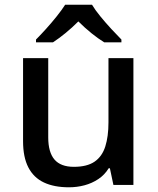

<svg xmlns="http://www.w3.org/2000/svg" viewBox="-20 -786 670 816"><path d="M547 -539V0H462L447 -71H442Q425 -43 398 -25Q371 -7 339 1.5Q307 10 273 10Q210 10 166.5 -10.5Q123 -31 100.5 -74.5Q78 -118 78 -186V-539H185V-202Q185 -139 211.5 -108Q238 -77 294 -77Q350 -77 382 -99Q414 -121 427.5 -163.5Q441 -206 441 -266V-539ZM371 -766Q384 -744 406.5 -716.5Q429 -689 453.5 -662.5Q478 -636 496 -618V-606H423Q397 -622 368.5 -645Q340 -668 313 -695Q286 -668 258.5 -645.5Q231 -623 205 -606H133V-618Q152 -637 175.5 -663Q199 -689 221 -716.5Q243 -744 257 -766Z"/></svg>

Font: Noto Sans Hebrew Medium
Style: Regular
Weight: 500
Designer: Monotype Design Team
Foundry: Monotype Imaging Inc.
Version: Version 2.003